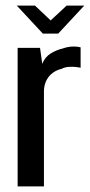

<svg xmlns="http://www.w3.org/2000/svg" viewBox="-20 -666 321 686"><path d="M43 0V-495H123L131 -438Q141 -463 162 -475.5Q183 -488 205 -493Q236 -504 268 -497V-424Q265 -425 253 -426.5Q241 -428 226 -427Q211 -426 200 -420Q171 -413 154 -391.5Q137 -370 137 -338V0ZM133 -546 40 -646H105L161 -593L218 -646H281L188 -546Z"/></svg>

Font: Alumni Sans Thin SemiBold
Style: Regular
Weight: 600
Version: Version 1.018